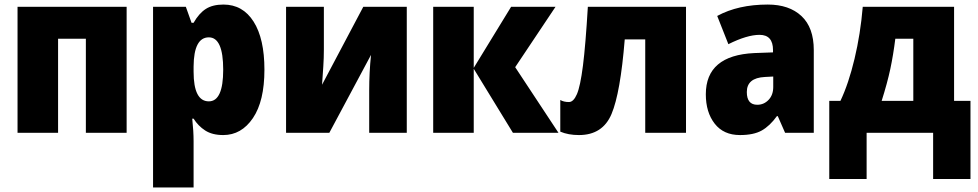

<svg xmlns="http://www.w3.org/2000/svg" viewBox="-20 -583 4293 843"><path d="M57 -553V0H235V-413H357V0H536V-553Z M960 -277Q960 -138 897 -138Q830 -138 830 -268V-291Q831 -419 897 -419Q960 -419 960 -277ZM830 -483H821L796 -553H652V240H830V37Q830 15 828.5 -9.5Q827 -34 824 -62H830Q850 -30 881 -10Q912 10 960 10Q1040 10 1090.5 -64.5Q1141 -139 1141 -277Q1141 -413 1093.5 -488Q1046 -563 961 -563Q914 -563 884 -544Q854 -525 830 -483Z M1236 -553V0H1426L1609 -342Q1601 -265 1601 -185V0H1766V-553H1575L1394 -211Q1397 -254 1399.5 -291Q1402 -328 1402 -366V-553Z M2060 -285V-553H1882V0H2060V-281L2232 0H2432L2242 -288L2419 -553H2224Z M2992 -553H2561Q2551 -385 2539.5 -294.5Q2528 -204 2513 -169.5Q2498 -135 2478 -135Q2455 -135 2440 -144V-5Q2475 10 2522 10Q2626 10 2665 -82.5Q2704 -175 2723 -410H2813V0H2992Z M3375 -201Q3375 -166 3354.5 -144.5Q3334 -123 3305 -123Q3259 -123 3259 -179Q3259 -241 3338 -245L3375 -247ZM3129 -513 3178 -389Q3260 -430 3315 -430Q3374 -430 3374 -363V-353L3292 -350Q3079 -340 3079 -169Q3079 -90 3118 -40Q3157 10 3229 10Q3289 10 3324.5 -10Q3360 -30 3391 -73H3395L3427 0H3553V-363Q3553 -462 3499 -512.5Q3445 -563 3351 -563Q3221 -563 3129 -513Z M3990 -140H3851Q3876 -219 3889 -280Q3902 -341 3911 -413H3990ZM3768 -553Q3758 -434 3732 -325Q3706 -216 3670 -140H3621V203H3785V0H4077V203H4241V-140H4169V-553Z"/></svg>

Font: Noto Sans UI SemiCondensed Black
Style: Regular
Weight: 900
Width: 4
Designer: Monotype Design Team
Foundry: Monotype Imaging Inc.
Version: 1.001